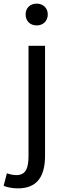

<svg xmlns="http://www.w3.org/2000/svg" viewBox="-64 -795 359 1057"><path d="M35 242C143 242 184 173 184 62V-543H93V62C93 128 80 169 26 169C7 169 -12 164 -26 159L-44 228C-25 236 3 242 35 242ZM138 -655C173 -655 199 -679 199 -716C199 -751 173 -775 138 -775C102 -775 77 -751 77 -716C77 -679 102 -655 138 -655Z"/></svg>

Font: GenYoGothic2 TW R
Style: Regular
Weight: 400
Version: Version 2.100;PS 2.1;hotconv 16.6.51;makeotf.lib2.5.65220 DE